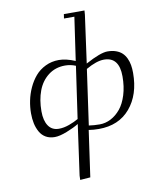

<svg xmlns="http://www.w3.org/2000/svg" viewBox="-106 -809 954 1182"><g transform="rotate(-10 370.5 -217.5)"><path d="M70.8 -162.1Q70.8 -201.2 78.9 -241.2Q86.9 -281.2 104.7 -320.1Q122.6 -358.9 148.2 -388.9Q173.8 -418.9 212.2 -437.5Q250.5 -456.1 295.9 -456.1Q341.3 -456.1 397.9 -432.1L437 -702.1H372.1L376 -729H504.9L502.9 -702.1L461.9 -404.8Q556.6 -456.1 600.1 -456.1Q629.9 -456.1 653.1 -447.8Q676.3 -439.5 691.2 -425.3Q706.1 -411.1 715.6 -390.9Q725.1 -370.6 729 -348.1Q732.9 -325.7 732.9 -298.8Q732.9 -162.6 661.9 -78.9Q590.8 4.9 465.8 4.9Q432.6 4.9 402.8 0L361.8 289.1L297.9 293.9L298.8 267.1L342.8 -47.9Q313.5 -29.8 267.1 -11.5Q220.7 6.8 189.9 6.8Q158.2 6.8 134.5 -6.8Q110.8 -20.5 97.2 -44.9Q83.5 -69.3 77.1 -98.4Q70.8 -127.4 70.8 -162.1ZM136.2 -163.1Q136.2 -105 158.7 -72Q181.2 -39.1 224.1 -39.1Q254.9 -39.1 289.1 -51.5Q323.2 -64 347.2 -78.1L394 -402.8Q361.8 -416 328.1 -416Q267.1 -416 222.9 -381.8Q178.7 -347.7 157.5 -291.3Q136.2 -234.9 136.2 -163.1ZM408.2 -26.9Q440.4 -22 476.1 -22Q512.2 -22 545.7 -39.3Q579.1 -56.6 606 -88.9Q632.8 -121.1 648.9 -173.1Q665 -225.1 665 -289.1Q665 -410.2 569.8 -410.2Q523.4 -410.2 457 -372.1Z"/></g></svg>

Font: Dehuti
Style: Italic
Weight: 400
Version: Version 1.2